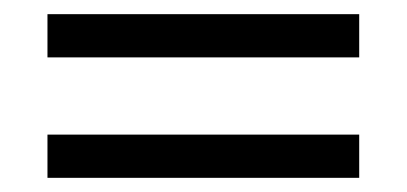

<svg xmlns="http://www.w3.org/2000/svg" viewBox="-20 -495 574 271"><path d="M47 -475H487V-414H47ZM47 -305H487V-244H47Z"/></svg>

Font: Aspekta 300
Style: Regular
Weight: 300
Designer: Ivo Dolenc
Version: Version 2.000